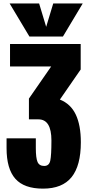

<svg xmlns="http://www.w3.org/2000/svg" viewBox="-20 -994 525 1141"><path d="M235.4 127Q123 127 71 68.1Q19 9.3 19 -113.8V-171.9H192.9V-113.8Q192.9 -55.2 203.1 -31.5Q213.4 -7.8 242.7 -7.8Q272 -7.8 278.8 -39.6Q285.6 -71.3 285.6 -159.2Q285.6 -284.7 208.5 -284.7H151.9V-408.2L284.2 -599.1H39.6V-732.4H459.5V-581.1L335.9 -402.3Q400.4 -376.5 430.4 -313Q460.4 -249.5 460.4 -148.4Q460.4 -9.8 405.5 58.6Q350.6 127 235.4 127ZM354 -776.9H154.8L37.1 -973.6H212.4L254.4 -834.5L296.4 -973.6H471.7Z"/></svg>

Font: Anton
Style: Regular
Weight: 400
Designer: Vernon Adams, Tural Alisoy
Foundry: Vernon Adams
Version: Version 2.300